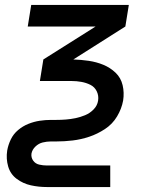

<svg xmlns="http://www.w3.org/2000/svg" viewBox="-20 -550 616 775"><path d="M170 205H425V118H169Q154 118 138.5 114.5Q123 111 114 98.5Q105 86 107 70Q110 54 123 41.5Q136 29 152.5 25Q169 21 185 21H207Q240 21 273.5 17Q307 13 340 2Q373 -9 403.5 -29Q434 -49 452.5 -80Q471 -111 477 -144Q482 -176 475 -206Q468 -236 446.5 -256.5Q425 -277 397 -288.5Q369 -300 338 -304.5Q307 -309 276 -310L486 -443L500 -530H106L92 -443H366L155 -310L141 -223H269Q289 -223 308.5 -219.5Q328 -216 345 -207.5Q362 -199 370.5 -181.5Q379 -164 376 -144Q373 -124 358 -108.5Q343 -93 323.5 -85Q304 -77 284.5 -73Q265 -69 245.5 -67.5Q226 -66 207 -66H186Q163 -66 140 -62.5Q117 -59 94.5 -50Q72 -41 53 -25Q34 -9 23.5 13Q13 35 9 58Q4 91 13 122Q22 153 47.5 172Q73 191 104.5 198Q136 205 170 205Z"/></svg>

Font: Iosevka Sparkle Medium Oblique
Style: Regular
Weight: 500
Italic angle: -9°
Designer: Belleve Invis
Foundry: Belleve Invis
Version: Version 4.5.0; ttfautohint (v1.8.3)